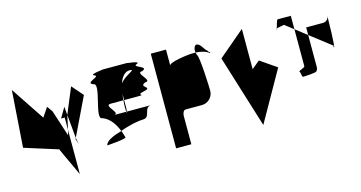

<svg xmlns="http://www.w3.org/2000/svg" viewBox="-62 -963 1922 1023"><g transform="rotate(-15 899.0 -451.5)"><path d="M18 -402 202 -344C225 -291 251 -240 274 -188V-432L267 -404L220 -549L198 -580L164 -529L40 -715ZM254 -500H274V-432L291 -510L287 -556ZM291 -510 303 -380 404 -590 350 -652ZM300 -374 310 -344 303 -380Z M455 -298ZM455 -298C469 -299 569 -306 559 -316C555 -329 552 -341 547 -353C498 -339 458 -321 455 -298ZM467 -445C503 -432 529 -398 547 -353C596 -372 648 -382 674 -382C720 -382 691 -445 737 -445H602C601 -437 600 -433 599 -445H530C575 -445 484 -508 530 -508H600C601 -519 602 -530 604 -541V-508H674C737 -508 661 -514 718 -526C776 -538 691 -552 737 -570C783 -570 691 -632 737 -632C783 -650 685 -664 718 -676C752 -689 646 -695 674 -695H530C558 -695 452 -689 485 -676C519 -664 422 -650 467 -632C513 -632 422 -445 467 -445ZM598 -474C598 -460 598 -451 599 -445H602C603 -453 604 -464 604 -464V-508H600C599 -496 598 -485 598 -474ZM616 -597C626 -630 647 -654 672 -654C714 -654 644 -635 616 -597Z M805 -188H889V-344C889 -360 897 -375 907 -375H997C1032 -375 1060 -403 1060 -438C1060 -454 1054 -627 1041 -640C1039 -645 1038 -650 1037 -654H1019C991 -654 889 -640 889 -622V-710H805ZM1037 -654C1065 -653 1090 -647 1111 -632C1117 -638 1102 -638 1102 -646C1083 -660 1075 -694 1051 -694C1044 -694 1033 -678 1037 -654Z M1162 -588 1286 -188 1442 -464 1352 -526 1308 -490V-712Z M1484 -662C1485 -661 1487 -663 1488 -666C1485 -665 1483 -663 1484 -662ZM1488 -666C1496 -669 1515 -671 1530 -675L1578 -638V-712H1506C1499 -712 1493 -678 1488 -666ZM1506 -694ZM1546 -412C1552 -406 1550 -381 1558 -381C1567 -381 1625 -384 1632 -390C1638 -396 1641 -404 1641 -412V-589L1578 -638V-434C1578 -425 1540 -418 1546 -412ZM1641 -589 1756 -500C1764 -500 1750 -497 1757 -490C1763 -484 1766 -647 1766 -661C1765 -644 1751 -631 1735 -631H1641ZM1766 -661C1766 -661 1766 -662 1766 -662C1766 -662 1766 -662 1766 -662Z"/></g></svg>

Font: bitstorm
Style: ulcn
Weight: 400
Version: Version 0.2